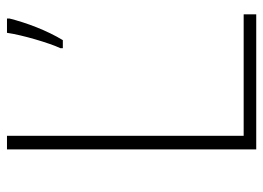

<svg xmlns="http://www.w3.org/2000/svg" viewBox="-122 -632 754 550"><g transform="rotate(-90 255.0 -357.0)"><path d="M102 0H489V-36H141V-714H102ZM477 -707V-714H436C430 -671 407 -593 392 -561V-554H415C443 -600 465 -659 477 -707Z"/></g></svg>

Font: Noto Sans Myanmar ExtraLight
Style: Regular
Weight: 200
Designer: Monotype Design Team
Foundry: Monotype Imaging Inc.
Version: Version 2.107